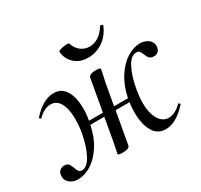

<svg xmlns="http://www.w3.org/2000/svg" viewBox="-138 -732 951 909"><g transform="rotate(-30 337.0 -277.5)"><path d="M369 -203H445Q458 -266 487 -310.5Q516 -355 551.5 -377Q587 -399 622 -400Q648 -400 667 -386.5Q686 -373 686 -350Q686 -334 677 -323.5Q668 -313 652 -313Q635 -313 627.5 -321Q620 -329 614 -345Q609 -358 603.5 -364.5Q598 -371 587 -371Q557 -371 535 -328.5Q513 -286 502 -225Q494 -180 494 -150Q494 -92 514 -59Q534 -26 567 -26Q602 -26 637 -61L639 -62Q642 -62 645 -58.5Q648 -55 646 -53Q586 14 528 14Q483 14 460.5 -25.5Q438 -65 438 -128Q438 -158 442 -183H366L335 -9Q332 8 295 8Q270 8 270 1Q271 -5 276.5 -30Q282 -55 285 -74L304 -183H228Q215 -120 186 -76Q157 -32 121 -10Q85 12 49 12Q22 12 3.5 -4Q-15 -20 -12 -46Q-11 -59 -1.5 -68.5Q8 -78 23 -78Q40 -78 46.5 -70Q53 -62 60 -44Q64 -31 69.5 -23.5Q75 -16 86 -16Q115 -16 137.5 -58Q160 -100 172 -161Q180 -201 180 -243Q180 -298 162.5 -329.5Q145 -361 113 -361Q76 -361 43 -326H41Q38 -326 35 -329Q32 -332 34 -334Q92 -400 152 -400Q195 -400 216.5 -363Q238 -326 238 -267Q238 -236 232 -203H308L339 -377Q341 -385 351 -389.5Q361 -394 378 -394Q404 -394 404 -387L400 -366Q390 -323 387 -304ZM379 -463Q335 -463 306.5 -488.5Q278 -514 274 -554Q273 -560 289.5 -564.5Q306 -569 322 -569Q333 -569 334 -566Q342 -538 363 -521.5Q384 -505 411 -505Q437 -505 460 -520Q483 -535 501 -564Q503 -567 506 -567Q510 -567 513.5 -564.5Q517 -562 516 -559Q496 -512 459.5 -487.5Q423 -463 379 -463Z"/></g></svg>

Font: CormorantInfant-MediumItalic
Style: Italic
Weight: 500
Italic angle: -10°
Designer: Christian Thalmann (Catharsis Fonts)
Foundry: Catharsis Fonts
Version: Version 3.303